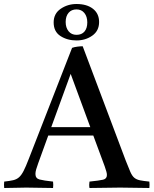

<svg xmlns="http://www.w3.org/2000/svg" viewBox="-43 -938 767 959"><path d="M-22 1Q-24 -15 -22 -31Q6 -34 23 -38Q40 -42 52 -52.5Q64 -63 75 -84.5Q86 -106 101 -145L317 -699Q328 -703 343.5 -705Q359 -707 370 -707L585 -136Q599 -100 608 -79.5Q617 -59 628 -50Q639 -41 656 -37.5Q673 -34 703 -31Q705 -15 703 1Q668 1 631 0Q594 -1 557 -1Q519 -1 480.5 0Q442 1 404 1Q401 -14 404 -31Q453 -36 472 -40.5Q491 -45 491 -64Q491 -72 488 -82Q485 -92 480 -107L423 -261H198L148 -123Q141 -104 137.5 -91.5Q134 -79 134 -69Q134 -47 154.5 -41.5Q175 -36 222 -31Q224 -14 222 1Q188 1 155 0Q122 -1 88 -1Q60 -1 34 0Q8 1 -22 1ZM213 -303H408L310 -569ZM225 -826Q225 -870 260 -894Q295 -918 339 -918Q391 -918 421.5 -894Q452 -870 452 -828Q452 -784 418 -760Q384 -736 339 -736Q293 -736 259 -758Q225 -780 225 -826ZM339 -891Q314 -891 299.5 -874Q285 -857 285 -828Q285 -800 299.5 -782Q314 -764 339 -764Q365 -764 379 -780.5Q393 -797 393 -826Q393 -855 378.5 -873Q364 -891 339 -891Z"/></svg>

Font: Tiro Telugu
Style: Regular
Weight: 400
Designer: Telugu: John Hudson & Fiona Ross. Latin: John Hudson.
Foundry: Tiro Typeworks Ltd.
Version: Version 1.52